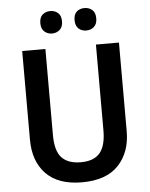

<svg xmlns="http://www.w3.org/2000/svg" viewBox="-61 -962 797 1022"><g transform="rotate(-5 338.0 -451.5)"><path d="M596 -240Q596 -128 531 -59Q466 10 336 10Q210 10 144.5 -57Q79 -124 79 -241V-714H203V-254Q203 -169 237 -133Q271 -97 339 -97Q409 -97 441 -135.5Q473 -174 473 -255V-714H596ZM188 -853Q188 -884 205 -898.5Q222 -913 246 -913Q270 -913 287 -898.5Q304 -884 304 -853Q304 -823 287 -808Q270 -793 246 -793Q222 -793 205 -808Q188 -823 188 -853ZM371 -853Q371 -884 387.5 -898.5Q404 -913 429 -913Q453 -913 470 -898.5Q487 -884 487 -853Q487 -823 470 -808Q453 -793 429 -793Q404 -793 387.5 -808Q371 -823 371 -853Z"/></g></svg>

Font: Noto Sans Gujarati SemiCondensed SemiBold
Style: Regular
Weight: 600
Width: 4
Designer: Jelle Bosma - Monotype Design Team, Universal Thirst
Foundry: Monotype Imaging Inc.
Version: Version 2.106; ttfautohint (v1.8.4.7-5d5b)